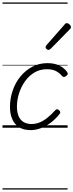

<svg xmlns="http://www.w3.org/2000/svg" viewBox="-20 -1026 590 1542"><path d="M225 19Q170 19 133.5 -4Q97 -27 78.5 -69Q60 -111 60 -167Q60 -234 81.5 -297.5Q103 -361 143 -410.5Q183 -460 238.5 -489.5Q294 -519 362 -519Q418 -519 458.5 -498.5Q499 -478 519 -447Q526 -438 524 -431Q522 -424 511 -415Q502 -408 493 -408Q484 -408 478 -416Q459 -439 431 -454.5Q403 -470 356 -470Q301 -470 257 -444Q213 -418 181.5 -374Q150 -330 133 -276.5Q116 -223 116 -169Q116 -125 129 -94Q142 -63 167.5 -47Q193 -31 231 -30Q269 -30 301.5 -44Q334 -58 364.5 -83.5Q395 -109 424 -141Q432 -150 441 -148Q450 -146 456 -139Q463 -133 464 -125.5Q465 -118 457 -109Q424 -67 385.5 -39Q347 -11 306.5 4Q266 19 225 19ZM368 -625Q363 -625 354.5 -632Q346 -639 346 -646Q346 -650 347.5 -654Q349 -658 353 -663L497 -827Q502 -835 507 -837.5Q512 -840 517 -840Q524 -840 531.5 -835Q539 -830 544.5 -822.5Q550 -815 550 -808Q550 -803 548 -799.5Q546 -796 542 -792L387 -634Q377 -625 368 -625ZM0 486H523V496H0ZM0 -20H523V0H0ZM0 -505H523V-500H0ZM0 -1006H523V-996H0Z"/></svg>

Font: Playwrite CA Guides
Style: Regular
Weight: 400
Designer: Veronika Burian, José Scaglione
Foundry: TypeTogether
Version: Version 1.003